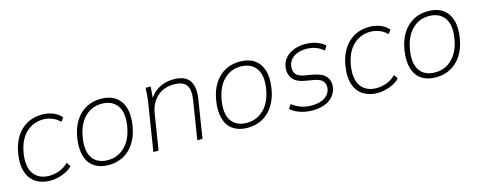

<svg xmlns="http://www.w3.org/2000/svg" viewBox="-29 -999 3732 1499"><g transform="rotate(-15 1837.5 -250.0)"><path d="M246 8Q177 8 129 -23Q81 -54 61 -114Q41 -174 55 -260Q75 -380 143.5 -444Q212 -508 312 -508Q360 -508 401 -492Q442 -476 468 -444L445 -414Q416 -443 381.5 -456Q347 -469 314 -469Q229 -469 171.5 -413Q114 -357 97 -253Q80 -145 121.5 -88Q163 -31 247 -31Q286 -31 327 -45.5Q368 -60 403 -94L424 -61Q392 -28 341.5 -10Q291 8 246 8Z M717 8Q648 8 601.5 -23Q555 -54 537 -114Q519 -174 532 -260Q545 -340 580.5 -395.5Q616 -451 669 -479.5Q722 -508 788 -508Q858 -508 904 -477Q950 -446 969 -386Q988 -326 974 -240Q961 -160 925 -104.5Q889 -49 836 -20.5Q783 8 717 8ZM721 -31Q801 -31 858.5 -87.5Q916 -144 933 -250Q950 -356 909 -412.5Q868 -469 784 -469Q704 -469 647.5 -412.5Q591 -356 574 -250Q557 -144 596.5 -87.5Q636 -31 721 -31Z M1078 0 1140 -392Q1144 -418 1146 -445Q1148 -472 1149 -500H1190L1180 -380L1166 -379Q1196 -442 1250.5 -475Q1305 -508 1376 -508Q1469 -508 1504 -456Q1539 -404 1524 -310L1475 0H1433L1482 -308Q1496 -395 1468 -432Q1440 -469 1368 -469Q1286 -469 1232.5 -420Q1179 -371 1166 -290L1120 0Z M1840 8Q1771 8 1724.5 -23Q1678 -54 1660 -114Q1642 -174 1655 -260Q1668 -340 1703.5 -395.5Q1739 -451 1792 -479.5Q1845 -508 1911 -508Q1981 -508 2027 -477Q2073 -446 2092 -386Q2111 -326 2097 -240Q2084 -160 2048 -104.5Q2012 -49 1959 -20.5Q1906 8 1840 8ZM1844 -31Q1924 -31 1981.5 -87.5Q2039 -144 2056 -250Q2073 -356 2032 -412.5Q1991 -469 1907 -469Q1827 -469 1770.5 -412.5Q1714 -356 1697 -250Q1680 -144 1719.5 -87.5Q1759 -31 1844 -31Z M2362 8Q2310 8 2262.5 -8.5Q2215 -25 2188 -51L2210 -85Q2242 -59 2281 -45Q2320 -31 2366 -31Q2432 -31 2472 -56.5Q2512 -82 2519 -124Q2525 -162 2505 -186.5Q2485 -211 2434 -219L2370 -230Q2295 -242 2266.5 -281.5Q2238 -321 2247 -377Q2254 -418 2280.5 -447Q2307 -476 2348 -492Q2389 -508 2438 -508Q2492 -508 2534.5 -492Q2577 -476 2599 -453L2576 -419Q2550 -443 2515 -456Q2480 -469 2438 -469Q2374 -469 2336 -441.5Q2298 -414 2291 -372Q2285 -333 2302.5 -307.5Q2320 -282 2366 -274L2433 -262Q2510 -249 2540.5 -213Q2571 -177 2562 -123Q2556 -85 2530.5 -55Q2505 -25 2462 -8.5Q2419 8 2362 8Z M2891 8Q2822 8 2774 -23Q2726 -54 2706 -114Q2686 -174 2700 -260Q2720 -380 2788.5 -444Q2857 -508 2957 -508Q3005 -508 3046 -492Q3087 -476 3113 -444L3090 -414Q3061 -443 3026.5 -456Q2992 -469 2959 -469Q2874 -469 2816.5 -413Q2759 -357 2742 -253Q2725 -145 2766.5 -88Q2808 -31 2892 -31Q2931 -31 2972 -45.5Q3013 -60 3048 -94L3069 -61Q3037 -28 2986.5 -10Q2936 8 2891 8Z M3362 8Q3293 8 3246.5 -23Q3200 -54 3182 -114Q3164 -174 3177 -260Q3190 -340 3225.5 -395.5Q3261 -451 3314 -479.5Q3367 -508 3433 -508Q3503 -508 3549 -477Q3595 -446 3614 -386Q3633 -326 3619 -240Q3606 -160 3570 -104.5Q3534 -49 3481 -20.5Q3428 8 3362 8ZM3366 -31Q3446 -31 3503.5 -87.5Q3561 -144 3578 -250Q3595 -356 3554 -412.5Q3513 -469 3429 -469Q3349 -469 3292.5 -412.5Q3236 -356 3219 -250Q3202 -144 3241.5 -87.5Q3281 -31 3366 -31Z"/></g></svg>

Font: Mulish ExtraLight ExtraLight
Style: Italic
Weight: 250
Italic angle: -9°
Version: Version 3.603